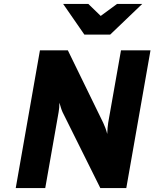

<svg xmlns="http://www.w3.org/2000/svg" viewBox="-20 -956 785 976"><path d="M409 -780 301 -936H429L492 -875L575 -936H703L540 -780ZM183 -700H325L505 -331Q510 -320 515.5 -306Q521 -292 525 -275Q526 -293 527 -307Q528 -321 530 -332L595 -700H745L622 0H490L298 -386Q293 -397 290 -407.5Q287 -418 282 -434Q282 -407 278 -386L210 0H60Z"/></svg>

Font: Overpass Heavy
Style: Italic
Weight: 900
Italic angle: -10°
Designer: Delve Withrington, Dave Bailey
Foundry: Delve Fonts
Version: Version 3.000;DELV;Overpass